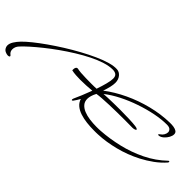

<svg xmlns="http://www.w3.org/2000/svg" viewBox="-54 -1217 2120 2120"><g transform="rotate(45 1005.5 -157.5)"><path d="M0 215Q-17 215 -41 204Q-65 193 -76 165Q-81 152 -81 139Q-81 109 -59.5 74Q-38 39 -4 4Q32 -33 91 -80.5Q150 -128 224 -180Q298 -232 380 -283.5Q462 -335 545.5 -380.5Q629 -426 706.5 -461Q784 -496 849.5 -514.5Q915 -533 961 -530Q1000 -528 1027.5 -494.5Q1055 -461 1055 -411Q1055 -381 1045.5 -340.5Q1036 -300 1020 -255Q1122 -333 1249 -393Q1376 -453 1515 -488Q1654 -523 1791 -526Q1823 -527 1851.5 -522.5Q1880 -518 1898 -505.5Q1916 -493 1916 -468Q1916 -444 1900.5 -415.5Q1885 -387 1861 -365.5Q1837 -344 1812 -339Q1810 -338 1805 -338Q1792 -338 1792 -344Q1792 -349 1806 -359Q1828 -373 1840.5 -395Q1853 -417 1853 -437Q1853 -457 1837 -472.5Q1821 -488 1783 -488Q1701 -488 1603 -468.5Q1505 -449 1404 -414.5Q1303 -380 1211 -333.5Q1119 -287 1049 -232Q1071 -234 1111 -235.5Q1151 -237 1202 -238Q1253 -239 1306 -239Q1377 -239 1443 -236.5Q1509 -234 1546 -229Q1569 -226 1577.5 -220.5Q1586 -215 1586 -211Q1586 -205 1570.5 -199.5Q1555 -194 1539 -194Q1515 -194 1482.5 -194.5Q1450 -195 1412 -195Q1357 -195 1295.5 -194Q1234 -193 1176 -191Q1118 -189 1070 -185.5Q1022 -182 993 -177Q976 -145 968 -117.5Q960 -90 960 -67Q960 -25 984.5 3.5Q1009 32 1050.5 49Q1092 66 1144 73Q1196 80 1252 80Q1269 80 1284.5 79.5Q1300 79 1316 78Q1448 69 1584 37Q1720 5 1847.5 -57Q1975 -119 2078 -218Q2087 -225 2091 -216Q2092 -215 2092 -211Q2092 -207 2089 -202Q2037 -142 1971.5 -94.5Q1906 -47 1835 -10Q1711 54 1577.5 88Q1444 122 1322 127Q1307 128 1291.5 128Q1276 128 1261 128Q1202 128 1145 121.5Q1088 115 1039.5 99Q991 83 957.5 55Q924 27 911 -16Q900 4 888.5 22Q877 40 866 55Q861 62 857 63Q849 68 847 59Q846 58 846 54Q846 49 850 39Q868 1 891 -55Q914 -111 936 -170Q894 -166 847 -163.5Q800 -161 756 -161Q719 -161 684 -163.5Q649 -166 620 -173Q620 -183 620.5 -193.5Q621 -204 625 -213Q632 -230 649 -230Q658 -230 669 -226Q676 -224 709 -221.5Q742 -219 788 -218Q834 -217 877 -217Q900 -217 919.5 -217.5Q939 -218 954 -219Q976 -283 990.5 -338.5Q1005 -394 1005 -426Q1005 -465 984.5 -480Q964 -495 930 -495Q875 -495 807 -473.5Q739 -452 664 -414.5Q589 -377 511.5 -329Q434 -281 360 -228.5Q286 -176 220.5 -123.5Q155 -71 103.5 -25Q52 21 20 56Q-12 90 -12 132Q-12 148 -5.5 162.5Q1 177 16 188Q26 195 26 202Q26 207 21 210Q15 215 0 215Z"/></g></svg>

Font: WindSong Medium
Style: Regular
Weight: 500
Designer: Robert E. Leuschke
Foundry: Robert E. Leuschke
Version: Version 1.010; ttfautohint (v1.8.3)